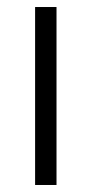

<svg xmlns="http://www.w3.org/2000/svg" viewBox="-20 -527 261 547"><path d="M141 0H80V-507H141Z"/></svg>

Font: Hind Siliguri Light
Style: Regular
Weight: 300
Designer: Jyotish Sonowal
Foundry: Indian Type Foundry
Version: Version 1.001;PS 1.0;hotconv 1.0.86;makeotf.lib2.5.63406; tt